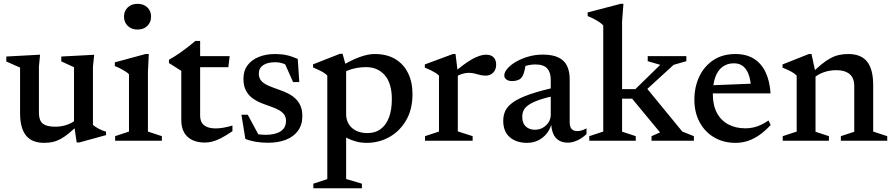

<svg xmlns="http://www.w3.org/2000/svg" viewBox="-20 -736 4670 1004"><path d="M183.5 -149.5Q183.5 -121.5 191.5 -105Q199.5 -88.5 218.8 -81Q238 -73.5 271 -73.5Q302 -73.5 331.8 -84Q361.5 -94.5 377 -110.5L394.5 -89Q364.5 -59 340.8 -39.5Q317 -20 296.5 -9Q276 2 255.5 6.5Q235 11 211 11Q146.5 11 115.8 -27.8Q85 -66.5 85 -143.5V-382.5L13 -414.5V-440.5L189.5 -450L183.5 -387.5ZM381 9 367 -85.5V-384.5L300.5 -415V-440.5L472.5 -449.5L466 -386.5V-83Q471 -78.5 479 -73Q487 -67.5 496.8 -62.5Q506.5 -57.5 516.2 -53.5Q526 -49.5 534.5 -47.5V-29.5L394.5 9Z M699.5 -581.5Q667.5 -581.5 648 -600.5Q628.5 -619.5 628.5 -649Q628.5 -678.5 648 -697.2Q667.5 -716 699.5 -716Q731 -716 750.5 -697.2Q770 -678.5 770 -649Q770 -619.5 750.5 -600.5Q731 -581.5 699.5 -581.5ZM758 -453.5 753.5 -359V-48L826.5 -24V0H582V-24L654.5 -48V-347.5Q649 -354 637 -361.8Q625 -369.5 610.2 -377.2Q595.5 -385 580.5 -390.5V-410L741 -453.5Z M1026.5 -131Q1026.5 -97.5 1047.2 -81Q1068 -64.5 1107.5 -64.5Q1126 -64.5 1148 -68.2Q1170 -72 1195.5 -79.5V-50Q1162.5 -27.5 1137 -14.2Q1111.5 -1 1090.8 4.2Q1070 9.5 1051.5 9.5Q1014.5 9.5 986.8 -3.2Q959 -16 943.5 -42.2Q928 -68.5 928 -107.5V-365.5L863.5 -406.5V-423.5Q878 -431.5 892.2 -440.5Q906.5 -449.5 920.5 -459.2Q934.5 -469 948.2 -479.2Q962 -489.5 975.2 -500.2Q988.5 -511 1001.5 -522H1026.5V-428ZM987 -384.5 987.5 -442.5H1181L1174 -384.5Z M1418 -453.5Q1451 -453.5 1477.8 -447.8Q1504.5 -442 1537 -428L1545 -307H1512.5L1458.5 -428.5L1501.5 -384Q1480 -397.5 1460 -404Q1440 -410.5 1419 -410.5Q1378 -410.5 1355.8 -395Q1333.5 -379.5 1333.5 -351.5Q1333.5 -327.5 1346.5 -313Q1359.5 -298.5 1383.8 -288Q1408 -277.5 1440 -266.5Q1464 -258.5 1485.8 -247.5Q1507.5 -236.5 1524.5 -220.8Q1541.5 -205 1551.2 -182.8Q1561 -160.5 1561 -129Q1561 -83.5 1538.2 -52.2Q1515.5 -21 1475 -5.2Q1434.5 10.5 1381 10.5Q1347.5 10.5 1317.8 5.5Q1288 0.5 1263 -9.5L1242.5 -136H1275.5L1344.5 -8L1280 -50Q1298.5 -42 1313.2 -38Q1328 -34 1341.5 -32.5Q1355 -31 1368 -31Q1419 -31 1447.2 -49.2Q1475.5 -67.5 1475.5 -103.5Q1475.5 -124 1465.8 -137.2Q1456 -150.5 1439 -160Q1422 -169.5 1400.5 -177.2Q1379 -185 1355.5 -193.5Q1324.5 -205 1301.5 -221.5Q1278.5 -238 1265.8 -263Q1253 -288 1253 -324.5Q1253 -366 1274.2 -394.5Q1295.5 -423 1333 -438.2Q1370.5 -453.5 1418 -453.5Z M2029 -217.5Q2029 -300 1992.2 -342.5Q1955.5 -385 1894.5 -385Q1869.5 -385 1845.5 -380.8Q1821.5 -376.5 1799.8 -368Q1778 -359.5 1759 -346L1755.5 -385Q1785 -403 1811 -416Q1837 -429 1859.5 -437.2Q1882 -445.5 1901.8 -449.5Q1921.5 -453.5 1939 -453.5Q2003.5 -453.5 2047.5 -426.8Q2091.5 -400 2114.2 -353Q2137 -306 2137 -243.5Q2137 -164.5 2104 -107.5Q2071 -50.5 2016.8 -19.8Q1962.5 11 1897 11Q1868.5 11 1842.8 4.2Q1817 -2.5 1792.8 -15Q1768.5 -27.5 1744 -45.5H1790V200L1872.5 224.5V248.5H1618.5V224.5L1691.5 200.5V-341Q1684.5 -348.5 1674 -355.2Q1663.5 -362 1649 -369Q1634.5 -376 1617 -383.5V-399.5L1757 -454.5H1771.5L1790 -387V-138.5Q1790 -109.5 1803.8 -87Q1817.5 -64.5 1842.8 -52.2Q1868 -40 1902 -40Q1942 -40 1970.2 -60.8Q1998.5 -81.5 2013.8 -121.2Q2029 -161 2029 -217.5Z M2521 -450Q2548.5 -450 2561.5 -435.8Q2574.5 -421.5 2574.5 -399Q2574.5 -371.5 2558.8 -356Q2543 -340.5 2520 -340.5Q2504 -340.5 2490 -344.2Q2476 -348 2461.8 -351.5Q2447.5 -355 2431 -355Q2419.5 -355 2406.5 -352.2Q2393.5 -349.5 2381.2 -343.8Q2369 -338 2358 -330L2346 -350Q2377 -377 2402.5 -396Q2428 -415 2449.2 -426.8Q2470.5 -438.5 2488.2 -444.2Q2506 -450 2521 -450ZM2374 -356V-49L2451.5 -24V0H2202.5V-24L2275.5 -48V-340.5Q2268.5 -348 2257.8 -354.8Q2247 -361.5 2233 -368.5Q2219 -375.5 2201.5 -382.5V-399L2348 -453.5H2362Z M2892 -281 2894 -238Q2837 -226.5 2801 -214Q2765 -201.5 2745.2 -188Q2725.5 -174.5 2718.2 -159.2Q2711 -144 2711 -125Q2711 -91.5 2729.5 -74.5Q2748 -57.5 2777.5 -57.5Q2800.5 -57.5 2819.2 -68.5Q2838 -79.5 2849 -97.2Q2860 -115 2860 -136.5V-319.5Q2860 -357 2841.5 -378Q2823 -399 2779 -399Q2761.5 -399 2742.5 -395Q2723.5 -391 2706 -383.5L2731 -412Q2728.5 -393 2725.2 -377.5Q2722 -362 2718 -350.8Q2714 -339.5 2708.5 -332Q2700.5 -321.5 2687.2 -316.8Q2674 -312 2658.5 -312Q2639 -312 2628 -320.2Q2617 -328.5 2617 -341.5Q2617 -359 2633.8 -378Q2650.5 -397 2679 -413.5Q2707.5 -430 2743.5 -440.2Q2779.5 -450.5 2818.5 -450.5Q2870 -450.5 2901 -435Q2932 -419.5 2945.5 -390.8Q2959 -362 2959 -321.5V-95.5Q2959 -80.5 2963.5 -70.5Q2968 -60.5 2976.8 -55.5Q2985.5 -50.5 2998.5 -50.5Q3009.5 -50.5 3022 -54.2Q3034.5 -58 3047 -65V-35Q3024 -13 2998.2 -1.5Q2972.5 10 2949.5 10Q2921.5 10 2902 -2Q2882.5 -14 2872.8 -37.2Q2863 -60.5 2862 -92.5L2866 -96Q2858.5 -63 2839.8 -39Q2821 -15 2794.5 -2Q2768 11 2736 11Q2680 11 2645.8 -18.5Q2611.5 -48 2611.5 -104.5Q2611.5 -134 2623.2 -158Q2635 -182 2665.5 -203Q2696 -224 2751 -243Q2806 -262 2892 -281Z M3331.5 -240.5 3356 -282 3548 -48 3608.5 -24V0H3387V-24L3431.5 -43.5L3285.5 -220H3207V-270H3302.5L3432.5 -397L3367 -416V-442.5H3569V-416L3502.5 -397ZM3233 -47.5 3304.5 -24V0H3061.5V-24L3134.5 -48V-603Q3127.5 -611 3116 -619Q3104.5 -627 3088.5 -635.5Q3072.5 -644 3053 -652V-671L3225.5 -716H3240L3233 -623.5Z M3825.5 -453.5Q3882 -453.5 3921.2 -429.5Q3960.5 -405.5 3982.8 -359.5Q4005 -313.5 4009.5 -247.5H3687V-289.5L3949.5 -300L3907.5 -278Q3905 -319 3894.5 -347.2Q3884 -375.5 3865 -390.2Q3846 -405 3817.5 -405Q3784.5 -405 3759.8 -387.8Q3735 -370.5 3721.2 -334.8Q3707.5 -299 3707.5 -244Q3707.5 -186.5 3728.2 -146.8Q3749 -107 3787.5 -86Q3826 -65 3878.5 -65Q3900.5 -65 3920.8 -69.8Q3941 -74.5 3960.5 -83.8Q3980 -93 3998.5 -106L4010 -82.5Q3982.5 -52.5 3953.2 -31.5Q3924 -10.5 3892.5 0.2Q3861 11 3826.5 11Q3762.5 11 3714 -17.8Q3665.5 -46.5 3638.2 -97.5Q3611 -148.5 3611 -214.5Q3611 -281.5 3636.8 -335.8Q3662.5 -390 3710.5 -421.8Q3758.5 -453.5 3825.5 -453.5Z M4244.5 -356V-47L4314.5 -24V0H4073V-24L4146 -48V-340.5Q4137 -350.5 4120 -360.2Q4103 -370 4072 -382.5V-399L4209.5 -453.5H4223.5ZM4377 -24 4447 -47V-287Q4447 -313.5 4436.8 -331.8Q4426.5 -350 4405.2 -359.5Q4384 -369 4352.5 -369Q4316.5 -369 4285 -357.2Q4253.5 -345.5 4237 -328.5L4219 -347.5Q4251 -379.5 4276.2 -400Q4301.5 -420.5 4323.8 -432.2Q4346 -444 4368.5 -448.8Q4391 -453.5 4416 -453.5Q4482.5 -453.5 4514.2 -413.8Q4546 -374 4546 -291V-48L4619.5 -24V0H4377Z"/></svg>

Font: Newsreader 16pt 16pt Medium
Style: Regular
Weight: 500
Version: Version 1.003